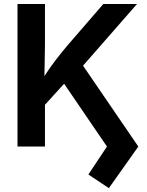

<svg xmlns="http://www.w3.org/2000/svg" viewBox="-20 -748 751 980"><path d="M171.9 -171.9V-301.3Q194.3 -340.8 216.6 -374.5Q238.8 -408.2 264.6 -441.9Q290.5 -475.6 322.8 -514.2L507.3 -727.5H679.2L371.6 -376L360.8 -379.4ZM69.3 0V-727.5H209.5V-520.5L206.5 -339.8L209.5 -271.5V0ZM535.6 212.4 431.2 142.6 525.9 0 297.4 -335 385.3 -439.9 686 0Z"/></svg>

Font: Inter
Style: 650
Weight: 650
Designer: Rasmus Andersson
Foundry: rsms
Version: Version 4.001;git-66647c0bb